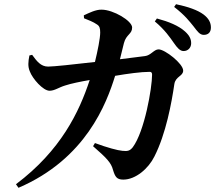

<svg xmlns="http://www.w3.org/2000/svg" viewBox="-20 -831 1040 914"><path d="M854 -588C875 -588 890 -604 890 -625C890 -644 883 -661 861 -681C830 -709 783 -728 727 -743L717 -729C765 -689 789 -653 808 -626C824 -603 837 -588 854 -588ZM950 -665C972 -665 984 -678 984 -700C984 -723 974 -743 949 -762C921 -783 875 -799 818 -811L809 -798C862 -757 882 -729 901 -706C920 -681 931 -665 950 -665ZM56 46 68 63C389 -75 487 -338 528 -470C586 -480 651 -489 693 -489C700 -489 704 -485 704 -476C704 -412 668 -205 612 -130C599 -114 589 -110 563 -113C540 -115 491 -128 432 -150L423 -135C487 -79 509 -57 518 -22C528 11 536 24 567 24C626 24 687 -29 715 -86C770 -194 797 -342 810 -431C816 -468 852 -468 852 -495C852 -528 765 -596 735 -596C713 -596 698 -567 670 -564L551 -549L570 -626C581 -668 609 -668 609 -700C609 -732 519 -785 464 -785C436 -786 403 -769 379 -758L380 -744C400 -736 424 -727 441 -715C454 -707 457 -697 457 -676C457 -649 445 -589 432 -536C329 -524 234 -514 209 -514C174 -514 155 -540 133 -570L120 -567C114 -537 112 -514 122 -491C135 -456 185 -399 216 -399C240 -399 260 -415 290 -424C317 -433 365 -443 407 -450C357 -298 270 -115 56 46Z"/></svg>

Font: Source Han Serif CN
Style: Bold
Weight: 700
Designer: Ryoko NISHIZUKA 西塚涼子 (kana & ideographs); Frank Grießhammer (Latin, Greek & Cyrillic); Wenlong ZHANG 张文龙 (bopomofo); San
Foundry: Adobe
Version: Version 2.003;hotconv 1.1.1;makeotfexe 2.6.0